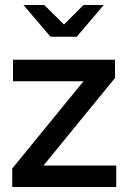

<svg xmlns="http://www.w3.org/2000/svg" viewBox="-20 -748 518 768"><path d="M29 0ZM29 0V-74L314 -423H32V-509H440V-436L154 -86H445V0ZM157 -728 236 -650 314 -728H395L287 -601H182L74 -728Z"/></svg>

Font: Red Hat Display Medium
Style: Regular
Weight: 500
Designer: Pentagram / MCKL
Foundry: Pentagram / MCKL
Version: Version 1.005; Red Hat Display Medium